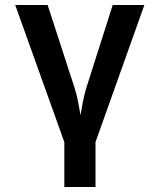

<svg xmlns="http://www.w3.org/2000/svg" viewBox="-20 -570 640 770"><path d="M238 180V0L41 -550H171L279 -218Q289 -187 294 -157Q299 -127 303 -108Q306 -127 311.5 -157Q317 -187 326 -217L432 -550H559L363 0V180Z"/></svg>

Font: NKDuy Mono
Style: Bold
Weight: 700
Monospace: yes
Designer: NKDuy
Foundry: NKDuy
Version: Version 2.251; ttfautohint (v1.8.4.7-5d5b)